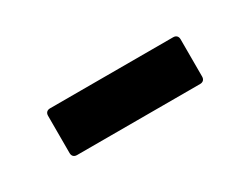

<svg xmlns="http://www.w3.org/2000/svg" viewBox="-26 -375 367 281"><g transform="rotate(-30 157.5 -234.5)"><path d="M269 -203V-266C269 -271 266 -274 261 -274H53C48 -274 45 -271 45 -266V-203C45 -198 48 -195 53 -195H261C266 -195 269 -198 269 -203Z"/></g></svg>

Font: Shippori Mincho OTF
Style: Bold
Weight: 800
Designer: FONTDASU
Foundry: FONTDASU / Google Inc. / but / Adobe
Version: Version 3.300;hotconv 1.0.109;makeotfexe 2.5.65596